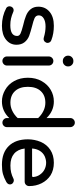

<svg xmlns="http://www.w3.org/2000/svg" viewBox="556 -1315 769 1921"><g transform="rotate(90 940.5 -354.5)"><path d="M59.6 -33.2Q43 -44.9 43 -66.4Q43 -82 54.2 -94.2Q65.4 -106.4 82 -106.4Q91.8 -106.4 99.6 -102.5Q132.8 -87.9 164.1 -80.6Q195.3 -73.2 232.4 -73.2Q339.8 -73.2 339.8 -141.6Q339.8 -163.1 316.4 -174.8Q292 -186.5 234.4 -201.2Q177.7 -213.9 139.6 -229.5Q97.7 -245.1 72.3 -276.4Q46.9 -307.6 46.9 -353.5Q46.9 -422.9 97.7 -465.8Q148.4 -508.8 238.3 -508.8Q316.4 -508.8 379.9 -484.4Q393.6 -480.5 401.4 -469.7Q409.2 -459 409.2 -446.3Q409.2 -430.7 397.5 -418.5Q385.7 -406.2 369.1 -406.2L356.4 -408.2Q297.9 -425.8 245.1 -425.8Q194.3 -425.8 164.1 -407.2Q133.8 -388.7 133.8 -358.4Q133.8 -330.1 160.2 -316.4Q188.5 -303.7 245.1 -290Q297.9 -276.4 338.9 -261.7Q378.9 -246.1 403.3 -214.4Q427.7 -182.6 427.7 -134.8Q427.7 -71.3 377 -30.3Q326.2 10.7 238.3 10.7Q141.6 10.7 59.6 -33.2Z M544.9 -39.1V-458Q544.9 -476.6 558.1 -490.2Q571.3 -503.9 589.8 -503.9Q609.4 -503.9 622.6 -490.7Q635.7 -477.5 635.7 -458V-39.1Q635.7 -20.5 622.1 -7.3Q608.4 5.9 589.8 5.9Q571.3 5.9 558.1 -7.3Q544.9 -20.5 544.9 -39.1ZM537.1 -649.4V-653.3Q537.1 -673.8 552.2 -689Q567.4 -704.1 587.9 -704.1H593.8Q614.3 -704.1 629.4 -689Q644.5 -673.8 644.5 -653.3V-649.4Q644.5 -628.9 629.4 -613.8Q614.3 -598.6 593.8 -598.6H587.9Q567.4 -598.6 552.2 -613.8Q537.1 -628.9 537.1 -649.4Z M880.9 -20.5Q824.2 -51.8 791 -111.8Q757.8 -171.9 757.8 -249Q757.8 -328.1 792 -387.7Q825.2 -446.3 878.9 -477.5Q932.6 -508.8 995.1 -508.8Q1090.8 -508.8 1161.1 -435.5V-672.9Q1161.1 -692.4 1174.8 -705.6Q1188.5 -718.8 1207 -718.8Q1225.6 -718.8 1238.8 -705.1Q1252 -691.4 1252 -672.9V-39.1Q1252 -20.5 1238.8 -7.3Q1225.6 5.9 1207 5.9Q1188.5 5.9 1174.8 -7.3Q1161.1 -20.5 1161.1 -39.1V-62.5Q1090.8 10.7 995.1 10.7Q935.5 10.7 880.9 -20.5ZM1161.1 -146.5V-351.6Q1129.9 -384.8 1090.3 -404.3Q1050.8 -423.8 1007.8 -423.8Q933.6 -423.8 891.1 -377.4Q848.6 -331.1 848.6 -249Q848.6 -167 891.1 -120.6Q933.6 -74.2 1007.8 -74.2Q1050.8 -74.2 1090.3 -93.8Q1129.9 -113.3 1161.1 -146.5Z M1374 -249Q1374 -315.4 1399.4 -377Q1425.8 -438.5 1479.5 -473.6Q1533.2 -508.8 1608.4 -508.8Q1680.7 -508.8 1734.4 -475.6Q1785.2 -442.4 1813.5 -386.2Q1841.8 -330.1 1841.8 -261.7Q1841.8 -243.2 1829.1 -230Q1816.4 -216.8 1795.9 -216.8H1465.8Q1474.6 -147.5 1518.1 -110.8Q1561.5 -74.2 1635.7 -74.2Q1674.8 -74.2 1705.6 -81.5Q1736.3 -88.9 1767.6 -104.5Q1774.4 -108.4 1785.2 -108.4Q1800.8 -108.4 1813 -97.2Q1825.2 -85.9 1825.2 -69.3Q1825.2 -46.9 1798.8 -32.2Q1757.8 -9.8 1720.7 0.5Q1683.6 10.7 1627.9 10.7Q1507.8 10.7 1440.9 -57.6Q1374 -126 1374 -249ZM1751 -303.7Q1747.1 -342.8 1727.5 -369.1Q1706.1 -400.4 1674.3 -416Q1642.6 -431.6 1608.4 -431.6Q1577.1 -431.6 1543 -417Q1508.8 -400.4 1488.8 -367.7Q1468.8 -335 1465.8 -291H1739.3Q1752 -291 1751 -303.7Z"/></g></svg>

Font: jf-openhuninn-2.1
Style: Regular
Weight: 400
Designer: [Kosugi Maru]
Designed by MOTOYA      

[Varela Round]
Joe Prince (Latin component); Avraham Cornfeld (Hebrew component)
Foundry: justfont Co., Ltd.
Version: 2.1